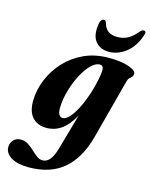

<svg xmlns="http://www.w3.org/2000/svg" viewBox="-186 -731 828 1059"><g transform="rotate(15 228.5 -201.0)"><path d="M391 -13Q357 115.5 281 180.2Q205 245 81 245Q17.5 245 -18.8 222.8Q-55 200.5 -55 166Q-55 142 -39.5 125Q-24 108 3.5 108Q25.5 108 44.2 120Q63 132 79.8 148Q96.5 164 112.5 176Q128.5 188 146 188Q168.5 188 186.2 167.8Q204 147.5 217.5 100.5L275 -102.5Q243 -44 205 -17.2Q167 9.5 120 9.5Q67.5 9.5 38 -24.5Q8.5 -58.5 11.5 -125.5Q13.5 -183 37.8 -241Q62 -299 106.2 -347Q150.5 -395 213 -424Q275.5 -453 354 -453Q428.5 -453 471 -437Q513.5 -421 511.5 -401.5Q510 -390.5 504 -384.8Q498 -379 491.2 -372.8Q484.5 -366.5 481 -353ZM165 -130Q162.5 -94.5 171 -80.2Q179.5 -66 191.5 -66Q211.5 -66 233.2 -91Q255 -116 275 -157.5Q295 -199 310.8 -249.8Q326.5 -300.5 334.5 -352Q338.5 -376.5 335 -390.5Q331.5 -404.5 315.5 -404.5Q291 -404.5 265.5 -378.8Q240 -353 218 -311.5Q196 -270 181.8 -222.2Q167.5 -174.5 165 -130ZM367.5 -576Q402 -576 428.2 -590.5Q454.5 -605 479 -635Q490 -648.5 500.5 -648.5Q518.5 -648.5 509 -623Q486 -555 440.8 -520Q395.5 -485 344 -485Q293 -485 266 -520Q239 -555 251.5 -623.5Q256.5 -648.5 273.5 -648.5Q284 -648.5 288 -635Q296.5 -603.5 316.2 -589.8Q336 -576 367.5 -576Z"/></g></svg>

Font: Fraunces 144pt S050
Style: Bold Italic
Weight: 700
Italic angle: -16°
Version: Version 1.000; ttfautohint (v1.8.3)